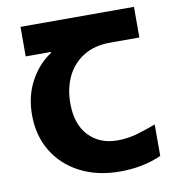

<svg xmlns="http://www.w3.org/2000/svg" viewBox="-81 -787 801 870"><g transform="rotate(-10 319.5 -352.0)"><path d="M403 10Q299 10 220 -30.5Q141 -71 97 -143.5Q53 -216 53 -311Q53 -398 90 -466.5Q127 -535 187 -574V-578H71V-714H593V-573H460Q386 -573 335.5 -541.5Q285 -510 259 -456Q233 -402 233 -333Q233 -237 283 -184Q333 -131 415 -131Q462 -131 505.5 -143.5Q549 -156 593 -173V-28Q548 -8 500.5 1Q453 10 403 10Z"/></g></svg>

Font: Noto Sans Georgian ExtraBold
Style: Regular
Weight: 800
Designer: Monotype Design Team, Akaki Razmadze
Foundry: Google LLC
Version: Version 2.005; ttfautohint (v1.8.4.7-5d5b)